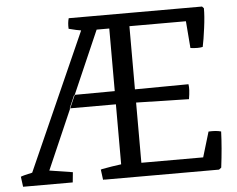

<svg xmlns="http://www.w3.org/2000/svg" viewBox="-51 -768 1023 828"><g transform="rotate(-5 461.0 -353.5)"><path d="M16.1 0 10.3 -43.9Q18.1 -47.9 60.5 -57.1L324.2 -649.9Q308.1 -651.9 271 -661.6Q269.5 -687 275.4 -707H852.5L859.9 -699.2Q860.4 -666.5 853.5 -614.3Q846.7 -562 840.3 -533.2Q820.3 -528.8 787.1 -533.2L777.8 -649.9H533.2V-376.5L765.1 -378.4Q769 -357.4 761.7 -314L533.2 -319.3V-58.6H800.8L833.5 -167.5Q865.7 -169.4 887.7 -163.1Q885.3 -94.2 874.5 -7.8L864.3 0H370.1V-0.5L362.3 0L356.4 -44.9Q359.9 -44.9 362.3 -46.4Q407.2 -54.7 445.8 -59.6V-647.5H391.1L272.5 -375.5H270L245.6 -319.3H248L134.8 -59.6H136.2L235.4 -43.9L231 0ZM248 -319.3H445.8V-376.5L272.5 -375.5Z"/></g></svg>

Font: Fjord
Style: One
Weight: 400
Designer: Viktoriya Grabowska
Foundry: Viktoriya Grabowska
Version: Version 1.002